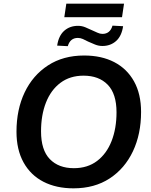

<svg xmlns="http://www.w3.org/2000/svg" viewBox="-20 -1018 825 1048"><path d="M381 10Q287 10 217 -26Q147 -62 108.5 -131.5Q70 -201 70 -299Q70 -420 114.5 -513.5Q159 -607 242 -661Q325 -715 439 -715Q534 -715 603.5 -679Q673 -643 711.5 -574Q750 -505 750 -407Q750 -286 705.5 -192Q661 -98 578.5 -44Q496 10 381 10ZM383 -100Q458 -100 510 -139.5Q562 -179 589 -248Q616 -317 616 -405Q616 -506 568 -555.5Q520 -605 436 -605Q362 -605 310 -566Q258 -527 231 -458.5Q204 -390 204 -301Q204 -199 252 -149.5Q300 -100 383 -100ZM331 -924 342 -998H657L646 -924ZM539 -767Q518 -767 498.5 -775Q479 -783 461 -791Q446 -799 432.5 -805Q419 -811 405 -811Q363 -811 350 -766L292 -769Q300 -823 330.5 -850Q361 -877 406 -877Q427 -877 446 -869Q465 -861 482 -853Q498 -846 512 -839.5Q526 -833 539 -833Q581 -833 594 -878L652 -875Q644 -821 613.5 -794Q583 -767 539 -767Z"/></svg>

Font: Nunito Sans
Style: Bold Italic
Weight: 700
Italic angle: -9°
Designer: Vernon Adams
Foundry: Vernon Adams
Version: Version 3.006; ttfautohint (v1.8.3)